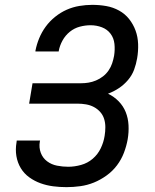

<svg xmlns="http://www.w3.org/2000/svg" viewBox="-20 -763 640 791"><path d="M254 8Q226 8 199 4.5Q172 1 147 -8Q122 -17 100.5 -32.5Q79 -48 65.5 -70.5Q52 -93 47.5 -120Q43 -147 48 -176L49 -184H145L144 -179Q140 -155 148 -133.5Q156 -112 174 -98.5Q192 -85 215 -80.5Q238 -76 261 -76Q287 -76 314 -83.5Q341 -91 362 -109Q383 -127 395 -152Q407 -177 411 -203Q414 -221 414 -239Q414 -257 409 -273Q404 -289 393 -301.5Q382 -314 367 -322Q352 -330 334.5 -333Q317 -336 299 -336H100L114 -420H313Q329 -420 344.5 -422.5Q360 -425 375.5 -431.5Q391 -438 404.5 -448.5Q418 -459 427.5 -473Q437 -487 442 -502Q447 -517 450 -533Q454 -558 451.5 -582Q449 -606 435.5 -624Q422 -642 400 -650.5Q378 -659 353 -659Q331 -659 308.5 -653Q286 -647 267.5 -632Q249 -617 237.5 -596Q226 -575 222 -553V-551H126V-554Q131 -580 141.5 -605.5Q152 -631 168.5 -653.5Q185 -676 207.5 -694Q230 -712 255 -723Q280 -734 307 -738.5Q334 -743 360 -743Q390 -743 418 -738Q446 -733 470.5 -719.5Q495 -706 512 -684.5Q529 -663 538.5 -637Q548 -611 549 -581.5Q550 -552 545 -523Q541 -499 532.5 -476Q524 -453 507.5 -433.5Q491 -414 470 -400Q449 -386 425 -377Q450 -365 469 -345.5Q488 -326 498 -301Q508 -276 509.5 -247Q511 -218 506 -189Q501 -161 490.5 -133.5Q480 -106 462 -82Q444 -58 419 -40Q394 -22 367 -11Q340 0 311 4Q282 8 254 8Z"/></svg>

Font: Iosevka Medium Extended
Style: Italic
Weight: 500
Width: 7
Italic angle: -9°
Monospace: yes
Designer: Belleve Invis
Foundry: Belleve Invis
Version: Version 32.5.0; ttfautohint (v1.8.4)